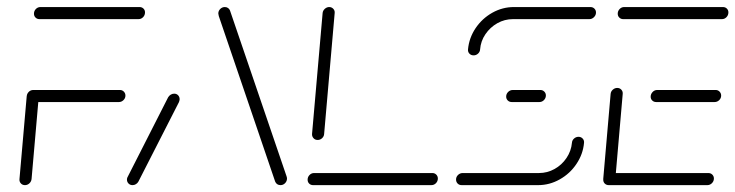

<svg xmlns="http://www.w3.org/2000/svg" viewBox="-20 -539 2141 559"><path d="M93 -259.3 71.9 -17.8Q71.1 -10.4 65.6 -5.2Q60 0 52.6 0Q45.2 0 40.6 -5.2Q35.9 -10.4 36.7 -17.8L57.8 -259.3ZM345.2 -260.7Q345.2 -253 339.4 -247.4Q333.7 -241.9 326.3 -241.9H73.7Q67 -241.9 62.4 -246.3Q57.8 -250.7 57.8 -257.4Q57.8 -265.2 63.3 -271.1Q68.9 -277 76.7 -277H329.3Q335.9 -277 340.6 -272.2Q345.2 -267.4 345.2 -260.7ZM78.9 -499.3Q78.9 -507 84.4 -512.8Q90 -518.5 97.8 -518.5H386.3Q393 -518.5 397.6 -514.1Q402.2 -509.6 402.2 -503Q402.2 -494.8 396.7 -489.1Q391.1 -483.3 383.3 -483.3H94.8Q88.1 -483.3 83.5 -487.8Q78.9 -492.2 78.9 -499.3Z M365.9 0Q358.9 0 354.3 -4.6Q349.6 -9.3 349.6 -16.3Q349.6 -21.1 351.9 -24.4L469.6 -255.9Q472.6 -260.7 477.2 -263.5Q481.9 -266.3 487 -266.3Q494.1 -266.3 498.5 -261.7Q503 -257 503 -250Q503 -247.4 501.1 -241.9L383 -10.4Q380.4 -5.6 375.7 -2.8Q371.1 0 365.9 0ZM815.6 -19.3Q815.6 -11.5 810 -5.7Q804.4 0 796.7 0Q791.1 0 787 -2.8Q783 -5.6 781.1 -10.4L617 -492.2Q615.6 -498.1 615.6 -499.6Q615.6 -507.4 621.3 -513Q627 -518.5 634.4 -518.5Q640 -518.5 643.9 -515.7Q647.8 -513 649.6 -508.5L814.1 -26.3Q815.6 -22.2 815.6 -19.3Z M1254.8 -19.3Q1254.8 -11.5 1249.3 -5.7Q1243.7 0 1235.9 0H891.5Q884.8 0 880.2 -4.4Q875.6 -8.9 875.6 -15.9Q875.6 -23.7 881.1 -29.4Q886.7 -35.2 894.4 -35.2H1238.9Q1245.6 -35.2 1250.2 -30.6Q1254.8 -25.9 1254.8 -19.3ZM904.8 -131.5Q897.4 -131.5 892.8 -136.7Q888.1 -141.9 888.5 -148.9L919.3 -501.1Q920 -508.1 925.7 -513.3Q931.5 -518.5 938.5 -518.5Q945.6 -518.5 950.4 -513.3Q955.2 -508.1 954.4 -501.1L923.7 -148.9Q923.3 -141.9 917.8 -136.7Q912.2 -131.5 904.8 -131.5Z M1664.4 -140.7Q1671.5 -140.7 1676.3 -135.7Q1681.1 -130.7 1680.4 -123.3Q1677.4 -90 1658.3 -61.7Q1639.3 -33.3 1609.6 -16.7Q1580 0 1546.7 0H1324.1Q1317 0 1312.4 -4.6Q1307.8 -9.3 1307.8 -16.3Q1307.8 -24.1 1313.5 -29.6Q1319.3 -35.2 1327 -35.2H1549.3Q1573.3 -35.2 1594.6 -47Q1615.9 -58.9 1629.4 -79.1Q1643 -99.3 1645.2 -123.3Q1645.6 -130.4 1651.3 -135.6Q1657 -140.7 1664.4 -140.7ZM1569.3 -261.1Q1569.3 -253.3 1563.7 -247.6Q1558.1 -241.9 1550.4 -241.9H1470Q1463 -241.9 1458.3 -246.5Q1453.7 -251.1 1453.7 -257.8Q1453.7 -265.6 1459.4 -271.3Q1465.2 -277 1473 -277H1553.3Q1560 -277 1564.6 -272.4Q1569.3 -267.8 1569.3 -261.1ZM1358.9 -377.8Q1351.5 -377.8 1346.7 -382.8Q1341.9 -387.8 1342.6 -395.2Q1345.6 -428.5 1364.6 -456.9Q1383.7 -485.2 1413.3 -501.9Q1443 -518.5 1476.3 -518.5H1698.9Q1705.9 -518.5 1710.6 -513.9Q1715.2 -509.3 1715.2 -502.6Q1715.2 -494.8 1709.4 -489.1Q1703.7 -483.3 1695.9 -483.3H1473.3Q1449.3 -483.3 1428.1 -471.5Q1407 -459.6 1393.3 -439.4Q1379.6 -419.3 1377.8 -395.2Q1377.4 -388.1 1371.9 -383Q1366.3 -377.8 1358.9 -377.8Z M1736.3 -18.1 1757.8 -265.6Q1758.5 -273 1764.3 -278Q1770 -283 1777 -283Q1784.4 -283 1789.1 -277.8Q1793.7 -272.6 1793 -265.6L1771.5 -18.1ZM2058.5 -19.3Q2058.5 -11.5 2052.8 -5.7Q2047 0 2039.6 0H1752.2Q1745.6 0 1740.9 -4.4Q1736.3 -8.9 1736.3 -15.9Q1736.3 -23.7 1741.9 -29.4Q1747.4 -35.2 1755.2 -35.2H2042.2Q2049.3 -35.2 2053.9 -30.6Q2058.5 -25.9 2058.5 -19.3ZM1874.4 -257.4Q1874.4 -265.2 1880 -271.1Q1885.6 -277 1893.3 -277H2063.7Q2070.4 -277 2075 -272.2Q2079.6 -267.4 2079.6 -260.7Q2079.6 -253 2073.9 -247.4Q2068.1 -241.9 2060.7 -241.9H1890.4Q1883.7 -241.9 1879.1 -246.3Q1874.4 -250.7 1874.4 -257.4ZM1778.5 -499.3Q1778.5 -507 1784.1 -512.8Q1789.6 -518.5 1797.4 -518.5H2084.8Q2091.5 -518.5 2096.1 -514.1Q2100.7 -509.6 2100.7 -503Q2100.7 -494.8 2095.2 -489.1Q2089.6 -483.3 2081.9 -483.3H1794.4Q1787.8 -483.3 1783.1 -487.8Q1778.5 -492.2 1778.5 -499.3Z"/></svg>

Font: 26F Galaxy Sans Light
Style: Italic
Weight: 300
Italic angle: -5°
Designer: C₂₉H₂₅N₃O₅
Version: Version 1.200